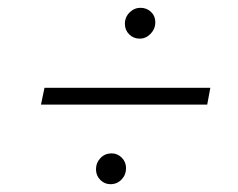

<svg xmlns="http://www.w3.org/2000/svg" viewBox="-20 -596 609 492"><path d="M300 -535Q300 -552 312 -564Q324 -576 340 -576Q356 -576 367 -565.5Q378 -555 378 -539Q378 -522 366 -509.5Q354 -497 338 -497Q322 -497 311 -508Q300 -519 300 -535ZM94 -371H519L511 -328H85ZM226 -162Q226 -179 237.5 -191Q249 -203 266 -203Q281 -203 292 -192Q303 -181 303 -165Q303 -148 291.5 -136Q280 -124 263 -124Q248 -124 237 -135Q226 -146 226 -162Z"/></svg>

Font: Montserrat Alternates Light
Style: Italic
Weight: 300
Italic angle: -11.3°
Designer: Julieta Ulanovsky
Foundry: Julieta Ulanovsky
Version: Version 7.200